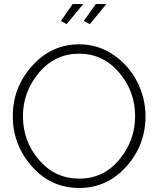

<svg xmlns="http://www.w3.org/2000/svg" viewBox="-20 -937 793 962"><path d="M314 -816 285 -832 344 -917H397ZM430 -816 400 -832 460 -917H513ZM44 -355Q44 -499 141 -607Q238 -715 377 -715Q472 -715 549.5 -661.5Q627 -608 668 -526Q709 -444 709 -355Q709 -209 612.5 -102Q516 5 376 5Q233 4 138.5 -104.5Q44 -213 44 -355ZM377 -42Q499 -42 578 -137.5Q657 -233 657 -355Q657 -480 576.5 -574Q496 -668 377 -668Q255 -668 175 -572.5Q95 -477 95 -355Q95 -229 175.5 -135.5Q256 -42 377 -42Z"/></svg>

Font: Raleway-v4020 Light
Style: Regular
Weight: 300
Designer: Matt McInerney, Pablo Impallari, Rodrigo Fuenzalida
Foundry: Matt McInerney, Pablo Impallari, Rodrigo Fuenzalida
Version: Version 4.020;PS 004.020;hotconv 1.0.88;makeotf.lib2.5.64775